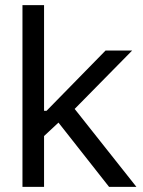

<svg xmlns="http://www.w3.org/2000/svg" viewBox="-20 -727 557 747"><path d="M67.4 -707H151.4V-295.9H161.1L390.6 -530.3H494.1L270.5 -303.2L510.7 0H404.3L207.5 -250L151.4 -197.8V0H67.4Z"/></svg>

Font: WEMIX Pretendard
Style: Regular
Weight: 400
Designer: Base glyphs from Inter by Rasmus Andersson; Hangeul glyphs from Noto Sans CJK(Source Han Sans) by Jang Soo-young and Kan
Foundry: Kil Hyung-jin
Version: Version 1.000